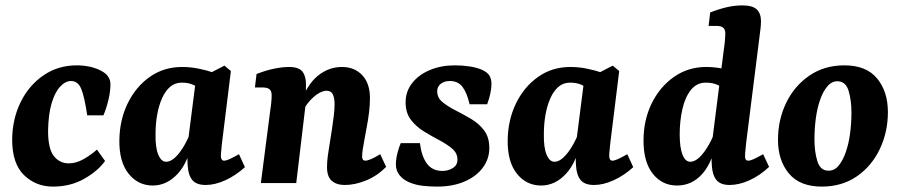

<svg xmlns="http://www.w3.org/2000/svg" viewBox="-20 -678 3333 711"><path d="M176 13Q113 13 69 -29.5Q25 -72 25 -162Q26 -238 56.5 -300Q87 -362 141 -399Q195 -436 264 -436Q289 -436 312.5 -431Q336 -426 356 -415Q373 -406 381 -393.5Q389 -381 389 -366Q389 -338 381 -306Q373 -274 363 -251H303Q293 -319 281 -348.5Q269 -378 243 -378Q222 -378 202.5 -357Q183 -336 171 -295Q159 -254 158 -194Q158 -127 179.5 -100Q201 -73 235 -73Q262 -73 290 -89Q318 -105 339 -124L369 -82Q343 -45 292 -16Q241 13 176 13Z M546 9Q491 9 456 -35Q421 -79 422 -159Q423 -234 453 -295.5Q483 -357 535 -393.5Q587 -430 654 -430Q686 -430 717 -423.5Q748 -417 771 -409L735 -340Q716 -354 697.5 -363Q679 -372 653 -372Q628 -372 610 -356.5Q592 -341 580 -314Q568 -287 562 -253Q556 -219 556 -182Q555 -132 566 -105.5Q577 -79 595 -79Q608 -79 621.5 -89Q635 -99 650 -120Q665 -141 679 -172L694 -165Q679 -79 638.5 -35Q598 9 546 9ZM742 7Q707 7 692 -11.5Q677 -30 675 -65Q674 -78 674 -100Q674 -122 674 -137L705 -380L811 -435L835 -415L802 -148Q801 -136 799.5 -122.5Q798 -109 798 -101Q798 -83 810 -83Q817 -83 829.5 -88.5Q842 -94 865 -107L887 -59Q853 -28 814.5 -10.5Q776 7 742 7Z M1257 7Q1226 7 1208.5 -8.5Q1191 -24 1191 -59Q1191 -81 1194 -101.5Q1197 -122 1201 -147Q1205 -171 1209 -197.5Q1213 -224 1216 -249Q1219 -274 1219 -292Q1219 -315 1212.5 -328.5Q1206 -342 1189 -342Q1177 -342 1161 -333Q1145 -324 1128 -305.5Q1111 -287 1097 -259L1087 -285Q1116 -364 1156.5 -397Q1197 -430 1246 -430Q1293 -430 1321.5 -399.5Q1350 -369 1350 -315Q1350 -288 1346.5 -260.5Q1343 -233 1338 -207Q1333 -181 1329 -158Q1325 -137 1323 -123Q1321 -109 1321 -98Q1321 -83 1333 -83Q1340 -83 1353.5 -88.5Q1367 -94 1388 -107L1410 -60Q1376 -26 1335 -9.5Q1294 7 1257 7ZM946 0 981 -271Q983 -282 984.5 -298.5Q986 -315 986 -325Q986 -341 978 -347.5Q970 -354 954 -354H924L930 -404Q966 -418 996.5 -424Q1027 -430 1050 -430Q1088 -430 1101 -411.5Q1114 -393 1113 -363L1112 -294L1077 0Z M1599 13Q1571 13 1545 10Q1519 7 1495 -3Q1472 -13 1459 -30Q1446 -47 1446 -69Q1446 -89 1452 -112Q1458 -135 1464 -148H1535Q1541 -99 1561 -72Q1581 -45 1619 -45Q1639 -45 1656.5 -55.5Q1674 -66 1674 -87Q1674 -111 1654.5 -127.5Q1635 -144 1606.5 -159Q1578 -174 1549.5 -191.5Q1521 -209 1501.5 -234.5Q1482 -260 1482 -299Q1482 -339 1506 -370Q1530 -401 1571.5 -418.5Q1613 -436 1664 -436Q1693 -436 1719 -432Q1745 -428 1764 -420Q1786 -410 1793 -397Q1800 -384 1800 -367Q1800 -353 1796 -333Q1792 -313 1784 -292H1719Q1709 -335 1692.5 -356.5Q1676 -378 1646 -378Q1625 -378 1612 -367.5Q1599 -357 1599 -340Q1599 -316 1618.5 -300Q1638 -284 1666.5 -269.5Q1695 -255 1724 -238Q1753 -221 1772.5 -195.5Q1792 -170 1792 -130Q1792 -89 1767.5 -56.5Q1743 -24 1699.5 -5.5Q1656 13 1599 13Z M1984 9Q1929 9 1894 -35Q1859 -79 1860 -159Q1861 -234 1891 -295.5Q1921 -357 1973 -393.5Q2025 -430 2092 -430Q2124 -430 2155 -423.5Q2186 -417 2209 -409L2173 -340Q2154 -354 2135.5 -363Q2117 -372 2091 -372Q2066 -372 2048 -356.5Q2030 -341 2018 -314Q2006 -287 2000 -253Q1994 -219 1994 -182Q1993 -132 2004 -105.5Q2015 -79 2033 -79Q2046 -79 2059.5 -89Q2073 -99 2088 -120Q2103 -141 2117 -172L2132 -165Q2117 -79 2076.5 -35Q2036 9 1984 9ZM2180 7Q2145 7 2130 -11.5Q2115 -30 2113 -65Q2112 -78 2112 -100Q2112 -122 2112 -137L2143 -380L2249 -435L2273 -415L2240 -148Q2239 -136 2237.5 -122.5Q2236 -109 2236 -101Q2236 -83 2248 -83Q2255 -83 2267.5 -88.5Q2280 -94 2303 -107L2325 -59Q2291 -28 2252.5 -10.5Q2214 7 2180 7Z M2682 7Q2648 7 2633 -11.5Q2618 -30 2616 -65Q2615 -78 2615 -100Q2615 -122 2615 -137L2661 -499Q2663 -510 2664.5 -527.5Q2666 -545 2666 -553Q2666 -569 2658 -575.5Q2650 -582 2634 -582H2604L2610 -632Q2647 -646 2674.5 -652Q2702 -658 2729 -658Q2767 -658 2782.5 -643Q2798 -628 2798 -600Q2798 -589 2796.5 -574Q2795 -559 2793 -546L2743 -148Q2742 -136 2740.5 -122.5Q2739 -109 2739 -98Q2739 -83 2751 -83Q2758 -83 2770.5 -88.5Q2783 -94 2806 -107L2828 -60Q2794 -28 2755.5 -10.5Q2717 7 2682 7ZM2487 9Q2432 9 2397.5 -34.5Q2363 -78 2363 -157Q2363 -233 2393 -294.5Q2423 -356 2475.5 -393Q2528 -430 2595 -430Q2627 -430 2658 -423.5Q2689 -417 2712 -409L2676 -340Q2657 -354 2638.5 -363Q2620 -372 2594 -372Q2560 -372 2538.5 -345Q2517 -318 2507 -274Q2497 -230 2497 -180Q2497 -131 2507.5 -105Q2518 -79 2536 -79Q2549 -79 2562.5 -89Q2576 -99 2591 -120Q2606 -141 2620 -172L2635 -165Q2620 -79 2581.5 -35Q2543 9 2487 9Z M3023 13Q2942 13 2901.5 -35.5Q2861 -84 2861 -160Q2861 -234 2891 -296.5Q2921 -359 2976.5 -397.5Q3032 -436 3107 -436Q3188 -436 3228 -387.5Q3268 -339 3268 -263Q3268 -189 3238 -126Q3208 -63 3153 -25Q3098 13 3023 13ZM3046 -46Q3069 -45 3085 -64Q3101 -83 3112 -114.5Q3123 -146 3128 -184Q3133 -222 3133 -261Q3133 -307 3122.5 -341.5Q3112 -376 3083 -377Q3061 -378 3044.5 -359Q3028 -340 3017 -308.5Q3006 -277 3001 -239Q2996 -201 2996 -162Q2996 -117 3006.5 -82Q3017 -47 3046 -46Z"/></svg>

Font: Yrsa
Style: Italic
Weight: 400
Italic angle: -7.10001°
Designer: Anna Giedrys (Yrsa+Rasa design), David Brezina (Yrsa art-direction, Rasa art-direction, design)
Foundry: Rosetta Type Foundry
Version: Version 2.004